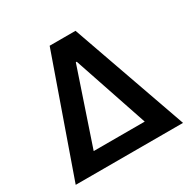

<svg xmlns="http://www.w3.org/2000/svg" viewBox="-161 -887 1045 1046"><g transform="rotate(-30 362.0 -363.5)"><path d="M24.5 0 280.5 -727.3H443.2L699.6 0ZM201.3 -110.4H522.4L364.7 -578.1H359Z"/></g></svg>

Font: Inter Zeller Semi Bold
Style: Regular
Weight: 600
Designer: Rasmus Andersson; Joe Bland
Foundry: zeller
Version: Version 3.015;git-dec3a8cb1